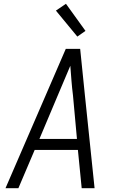

<svg xmlns="http://www.w3.org/2000/svg" viewBox="-20 -993 640 1013"><path d="M9 0 327 -735H403L428 -490L479 0H411L391 -202H163L77 0ZM188 -260H386L365 -490Q360 -529 357 -568Q354 -607 351 -646Q334 -607 318 -568Q302 -529 285 -490ZM388 -800 275 -937 328 -973 431 -830Z"/></svg>

Font: Iosevka Light Extended Oblique
Style: Regular
Weight: 300
Width: 7
Italic angle: -9°
Monospace: yes
Designer: Belleve Invis
Foundry: Belleve Invis
Version: Version 32.5.0; ttfautohint (v1.8.4)